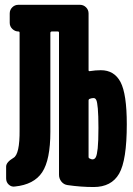

<svg xmlns="http://www.w3.org/2000/svg" viewBox="-20 -750 540 780"><path d="M355.5 -102.5Q364.3 -102.5 369.1 -111.3Q374 -120.1 377 -147.9Q379.9 -175.8 379.9 -230.5Q379.9 -282.2 377.4 -309.1Q375 -335.9 371.1 -343.8Q367.2 -351.6 360.4 -351.6Q352.5 -351.6 344.7 -348.6Q339.8 -346.7 339.8 -341.8V-113.3Q339.8 -107.4 343.8 -106.4Q350.6 -102.5 355.5 -102.5ZM389.6 -464.8Q444.3 -464.8 469.7 -416.5Q495.1 -368.2 495.1 -245.1Q495.1 -98.6 463.9 -44.4Q432.6 9.8 360.4 9.8Q308.6 9.8 254.9 2Q239.3 0 229.5 -12.2Q219.7 -24.4 219.7 -40V-617.2Q219.7 -622.1 214.8 -622.1H190.4Q185.5 -622.1 184.6 -617.2V-214.8Q184.6 -100.6 151.4 -50.3Q118.2 0 40 7.8Q26.4 9.8 15.6 0Q4.9 -9.8 4.9 -25.4V-73.2Q4.9 -90.8 34.2 -108.4Q60.5 -122.1 59.6 -222.7V-617.2Q59.6 -622.1 54.7 -622.1Q41 -622.1 30.3 -632.3Q19.5 -642.6 19.5 -657.2V-695.3Q19.5 -710 29.8 -720.2Q40 -730.5 54.7 -730.5H304.7Q319.3 -730.5 329.6 -720.2Q339.8 -710 339.8 -695.3V-464.8Q339.8 -460.9 343.8 -460.9Q368.2 -464.8 389.6 -464.8Z"/></svg>

Font: Rounded-L Mgen+ 1mn bold
Style: Bold
Weight: 700
Designer: [Source Han Sans]
Ryoko NISHIZUKA  (kana & ideographs); Paul D. Hunt (Latin, Greek & Cyrillic); Wenlong ZHANG  (bopomofo
Version: Version 1.059.20150602